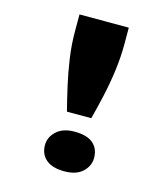

<svg xmlns="http://www.w3.org/2000/svg" viewBox="-109 -803 786 899"><g transform="rotate(15 284.0 -353.0)"><path d="M226 -262Q212 -316 198 -378Q184 -440 174.5 -505Q165 -570 165 -634V-717H404V-634Q404 -574 395.5 -509Q387 -444 373 -381.5Q359 -319 344 -262ZM286 11Q228 11 197.5 -14.5Q167 -40 167 -85Q167 -123 198 -152Q229 -181 286 -181Q346 -181 375.5 -155.5Q405 -130 405 -85Q405 -47 374.5 -18Q344 11 286 11Z"/></g></svg>

Font: Lexend Peta ExtraBold
Style: Regular
Weight: 800
Version: Version 1.007